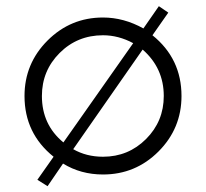

<svg xmlns="http://www.w3.org/2000/svg" viewBox="-20 -568 681 636"><path d="M485 -451.2Q581.2 -373.8 581.2 -250Q581.2 -142.5 505 -66.2Q428.8 10 321.2 10Q247.5 10 188.8 -26.2L137.5 48.8L103.8 27.5L157.5 -48.8Q61.2 -126.2 61.2 -250Q61.2 -357.5 137.5 -433.8Q213.8 -510 321.2 -510Q390 -510 455 -473.8L506.2 -547.5L537.5 -526.2ZM118.8 -250Q118.8 -155 190 -96.2L421.2 -425Q372.5 -451.2 321.2 -451.2Q236.2 -451.2 177.5 -392.5Q118.8 -333.8 118.8 -250ZM321.2 -48.8Q405 -48.8 463.8 -107.5Q522.5 -166.2 522.5 -250Q522.5 -342.5 452.5 -403.8L222.5 -73.8Q266.2 -48.8 321.2 -48.8Z"/></svg>

Font: Now Light
Style: Regular
Weight: 300
Designer: Alfredo Marco Pradil
Foundry: Alfredo Marco Pradil
Version: Version 1.002;PS 001.002;hotconv 1.0.88;makeotf.lib2.5.64775